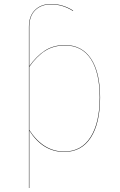

<svg xmlns="http://www.w3.org/2000/svg" viewBox="-20 -753 602 963"><path d="M482 -264Q482 -135 435.5 -63Q389 9 302 9Q195 9 127 -98V190H125V-618Q125 -673 155.5 -703Q186 -733 236 -733Q295 -733 347 -700L346 -698Q294 -731 236 -731Q187 -731 157 -702Q127 -673 127 -618V-421Q163 -472 205.5 -499.5Q248 -527 306 -527Q391 -527 436.5 -458.5Q482 -390 482 -264ZM480 -264Q480 -389 435.5 -457Q391 -525 306 -525Q249 -525 206.5 -498Q164 -471 127 -418V-101Q197 7 302 7Q388 7 434 -65Q480 -137 480 -264Z"/></svg>

Font: FiraGO Two
Style: Regular
Weight: 100
Designer: bBox Type
Foundry: bBox Type GmbH
Version: Version 1.001